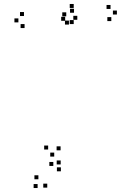

<svg xmlns="http://www.w3.org/2000/svg" viewBox="-20 -767 660 965"><path d="M284.5 -11.5V-31.5H264.5V-11.5ZM368.5 -667.5V-687.5H348.5V-667.5ZM350.5 -646V-666H330.5V-646ZM539.5 -661V-681H519.5V-661ZM567.5 -694V-714H547.5V-694ZM535.5 -722V-742H515.5V-722ZM350.5 -727V-747H330.5V-727ZM313 -685V-705H293V-685ZM352 -703V-723H332V-703ZM100.5 -686.5V-706.5H80.5V-686.5ZM72.5 -654.5V-674.5H52.5V-654.5ZM103.5 -626V-646H83.5V-626ZM326.5 -643.5V-663.5H306.5V-643.5ZM307.5 -662.5V-682.5H287.5V-662.5ZM222 -15.5V-35.5H202V-15.5ZM252.5 20V0H232.5V20ZM248 67V47H228V67ZM173 134V114H153V134ZM169 178V158H149V178ZM217.5 176V156H197.5V176ZM286 94V74H266V94ZM285 59.5V39.5H265V59.5Z"/></svg>

Font: Monaspace Radon Dots Var
Style: Regular
Weight: 400
Designer: Riley Cran and the Lettermatic Team
Version: Version 1.100 (Monaspace Radon Dots)